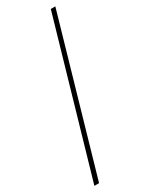

<svg xmlns="http://www.w3.org/2000/svg" viewBox="-226 -841 747 958"><g transform="rotate(-30 147.5 -361.5)"><path d="M287 -798 35 75H8L261 -798Z"/></g></svg>

Font: Bitter ExtraLight
Style: Regular
Weight: 200
Designer: Sol Matas, and Bitter project Authors
Foundry: Sol Matas
Version: Version 2.001